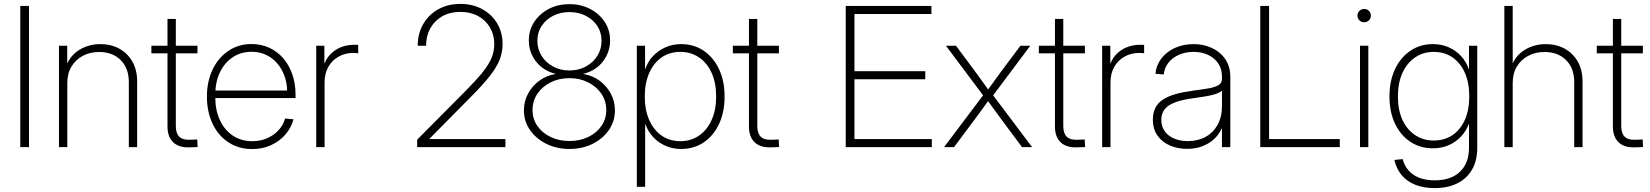

<svg xmlns="http://www.w3.org/2000/svg" viewBox="-20 -758 8501 989"><path d="M129.4 -727.5V0H84.5V-727.5Z M326.7 -331.1V0H283.7V-522.5H326.2V-401.9H314.9Q335.4 -467.3 385.3 -499Q435.1 -530.8 496.6 -530.8Q551.8 -530.8 594.5 -507.3Q637.2 -483.9 661.9 -440.7Q686.5 -397.5 686.5 -337.4V0H643.6V-335Q643.6 -406.7 601.6 -448.5Q559.6 -490.2 490.7 -490.2Q444.3 -490.2 407.2 -470.7Q370.1 -451.2 348.4 -415.5Q326.7 -379.9 326.7 -331.1Z M997.1 -522.5V-483.4H759.8V-522.5ZM842.8 -660.6H885.7V-108.9Q885.7 -71.3 903.3 -54Q920.9 -36.6 958 -38.1Q967.3 -38.6 977.1 -38.8Q986.8 -39.1 996.1 -39.6L998 -0.5Q988.3 0 977.5 0.2Q966.8 0.5 956.5 1Q901.4 2.9 872.1 -25.1Q842.8 -53.2 842.8 -106Z M1279.3 9.8Q1209 9.8 1156.2 -25.1Q1103.5 -60.1 1074.7 -121.3Q1045.9 -182.6 1045.9 -260.3Q1045.9 -338.9 1075.2 -399.9Q1104.5 -460.9 1156.5 -496.1Q1208.5 -531.2 1275.4 -531.2Q1325.7 -531.2 1367.2 -512Q1408.7 -492.7 1439 -457.8Q1469.2 -422.9 1485.8 -375Q1502.4 -327.1 1502.4 -269.5V-252.9H1069.3V-291.5H1477.5L1459.5 -279.8Q1459.5 -341.3 1435.8 -389.2Q1412.1 -437 1370.8 -464.1Q1329.6 -491.2 1275.4 -491.2Q1220.7 -491.2 1178.5 -462.9Q1136.2 -434.6 1112.5 -384.8Q1088.9 -335 1088.9 -270.5V-256.8Q1088.9 -190.9 1112.3 -139.9Q1135.7 -88.9 1178.7 -59.8Q1221.7 -30.8 1279.3 -30.8Q1321.8 -30.8 1356.2 -45.9Q1390.6 -61 1414.8 -87.4Q1439 -113.8 1448.7 -147.5L1491.7 -143.6Q1480 -99.6 1450 -64.9Q1419.9 -30.3 1376 -10.3Q1332 9.8 1279.3 9.8Z M1608.9 0V-522.5H1650.9V-432.1H1652.3Q1669.9 -476.1 1710.7 -501.7Q1751.5 -527.3 1805.2 -527.3Q1811.5 -527.3 1815.9 -527.1Q1820.3 -526.9 1825.2 -526.9V-483.4Q1821.8 -483.9 1815.4 -484.6Q1809.1 -485.4 1800.3 -485.4Q1758.3 -485.4 1724.6 -466.6Q1690.9 -447.8 1671.4 -413.8Q1651.9 -379.9 1651.9 -334V0Z M2128.9 0V-38.6L2380.9 -292.5Q2433.6 -345.7 2465.3 -385Q2497.1 -424.3 2511.5 -458.5Q2525.9 -492.7 2525.9 -530.3Q2525.9 -579.1 2503.7 -616.7Q2481.4 -654.3 2442.4 -675.5Q2403.3 -696.8 2351.1 -696.8Q2298.3 -696.8 2258.5 -674.3Q2218.8 -651.9 2196.8 -612.5Q2174.8 -573.2 2174.8 -522.5H2131.8Q2131.8 -585 2159.7 -633.5Q2187.5 -682.1 2237.1 -710Q2286.6 -737.8 2351.6 -737.8Q2415 -737.8 2464.1 -710.9Q2513.2 -684.1 2541 -637.5Q2568.8 -590.8 2568.8 -531.2Q2568.8 -488.3 2553.2 -449.2Q2537.6 -410.2 2502.9 -366.2Q2468.3 -322.3 2411.1 -264.6L2191.4 -42.5V-41.5H2583.5V0Z M2913.1 9.3Q2847.2 9.3 2794.2 -17.1Q2741.2 -43.5 2710 -88.4Q2678.7 -133.3 2678.7 -189.5Q2678.7 -236.3 2700.2 -276.1Q2721.7 -315.9 2758.8 -342.8Q2795.9 -369.6 2842.3 -377V-377.4Q2777.8 -393.6 2741 -441.2Q2704.1 -488.8 2704.1 -549.8Q2704.1 -603 2731.9 -645.3Q2759.8 -687.5 2807.1 -712.2Q2854.5 -736.8 2913.1 -736.8Q2971.2 -736.8 3018.8 -712.4Q3066.4 -688 3094.5 -645.8Q3122.6 -603.5 3122.6 -549.8Q3122.6 -489.3 3085.7 -441.4Q3048.8 -393.6 2984.4 -377.4V-377Q3030.8 -369.6 3067.6 -342.8Q3104.5 -315.9 3126 -276.1Q3147.5 -236.3 3147.5 -189.5Q3147.5 -133.3 3116.5 -88.4Q3085.4 -43.5 3032.5 -17.1Q2979.5 9.3 2913.1 9.3ZM2913.1 -31.7Q2967.8 -31.7 3010.7 -52.7Q3053.7 -73.7 3078.4 -109.6Q3103 -145.5 3103 -191.4Q3103 -237.8 3077.9 -274.9Q3052.7 -312 3009.8 -333.7Q2966.8 -355.5 2913.1 -355.5Q2859.4 -355.5 2816.2 -333.7Q2772.9 -312 2748 -274.9Q2723.1 -237.8 2723.1 -191.4Q2723.1 -145.5 2747.8 -109.6Q2772.5 -73.7 2815.7 -52.7Q2858.9 -31.7 2913.1 -31.7ZM2913.1 -395Q2960 -395 2997.6 -415.3Q3035.2 -435.5 3056.9 -470.2Q3078.6 -504.9 3078.6 -547.9Q3078.6 -590.8 3056.9 -624Q3035.2 -657.2 2997.8 -676.5Q2960.4 -695.8 2913.1 -695.8Q2866.2 -695.8 2828.9 -676.5Q2791.5 -657.2 2769.8 -624Q2748 -590.8 2748 -547.9Q2748 -504.9 2769.8 -470.2Q2791.5 -435.5 2829.1 -415.3Q2866.7 -395 2913.1 -395Z M3260.3 204.1V-522.5H3302.7V-402.8H3304.2Q3316.4 -439.9 3343 -468.5Q3369.6 -497.1 3407 -513.9Q3444.3 -530.8 3488.8 -530.8Q3554.2 -530.8 3604.5 -496.8Q3654.8 -462.9 3683.6 -402.1Q3712.4 -341.3 3712.4 -260.7Q3712.4 -180.2 3683.8 -119.4Q3655.3 -58.6 3605 -24.7Q3554.7 9.3 3488.8 9.3Q3444.8 9.3 3407.7 -7.1Q3370.6 -23.4 3344.2 -52.2Q3317.9 -81.1 3304.7 -117.7H3303.2V204.1ZM3484.4 -30.8Q3538.6 -30.8 3580.1 -59.1Q3621.6 -87.4 3645.3 -139.2Q3668.9 -190.9 3668.9 -260.7Q3668.9 -331.1 3645.5 -382.8Q3622.1 -434.6 3580.3 -462.6Q3538.6 -490.7 3484.4 -490.7Q3429.2 -490.7 3387.9 -462.2Q3346.7 -433.6 3324 -381.8Q3301.3 -330.1 3301.3 -260.7Q3301.3 -191.9 3324 -140.1Q3346.7 -88.4 3387.9 -59.6Q3429.2 -30.8 3484.4 -30.8Z M3992.2 -522.5V-483.4H3754.9V-522.5ZM3837.9 -660.6H3880.9V-108.9Q3880.9 -71.3 3898.4 -54Q3916 -36.6 3953.1 -38.1Q3962.4 -38.6 3972.2 -38.8Q3981.9 -39.1 3991.2 -39.6L3993.2 -0.5Q3983.4 0 3972.7 0.2Q3961.9 0.5 3951.7 1Q3896.5 2.9 3867.2 -25.1Q3837.9 -53.2 3837.9 -106Z M4336.4 0V-727.5H4777.8V-686H4381.3V-391.1H4746.1V-349.6H4381.3V-41.5H4779.8V0Z M4842.8 0 5056.2 -283.2V-250.5L4852.5 -522.5H4904.3L4998 -396.5Q5019.5 -367.7 5040 -338.9Q5060.5 -310.1 5081.1 -281.7H5059.1Q5079.6 -310.1 5100.1 -338.9Q5120.6 -367.7 5142.1 -396.5L5236.3 -522.5H5287.1L5083.5 -250.5V-283.2L5296.4 0H5244.6L5138.2 -143.1Q5117.2 -170.9 5097.9 -198Q5078.6 -225.1 5058.6 -252.4H5080.6Q5060.5 -225.1 5041.3 -198Q5022 -170.9 5001 -143.1L4894 0Z M5568.4 -522.5V-483.4H5331.1V-522.5ZM5414.1 -660.6H5457V-108.9Q5457 -71.3 5474.6 -54Q5492.2 -36.6 5529.3 -38.1Q5538.6 -38.6 5548.3 -38.8Q5558.1 -39.1 5567.4 -39.6L5569.3 -0.5Q5559.6 0 5548.8 0.2Q5538.1 0.5 5527.8 1Q5472.7 2.9 5443.4 -25.1Q5414.1 -53.2 5414.1 -106Z M5657.2 0V-522.5H5699.2V-432.1H5700.7Q5718.3 -476.1 5759 -501.7Q5799.8 -527.3 5853.5 -527.3Q5859.9 -527.3 5864.3 -527.1Q5868.7 -526.9 5873.5 -526.9V-483.4Q5870.1 -483.9 5863.8 -484.6Q5857.4 -485.4 5848.6 -485.4Q5806.6 -485.4 5772.9 -466.6Q5739.3 -447.8 5719.7 -413.8Q5700.2 -379.9 5700.2 -334V0Z M6094.2 8.8Q6047.4 8.8 6007.3 -8.1Q5967.3 -24.9 5942.9 -58.6Q5918.5 -92.3 5918.5 -142.1Q5918.5 -177.7 5931.6 -203.1Q5944.8 -228.5 5971.2 -245.6Q5997.6 -262.7 6036.9 -273.7Q6076.2 -284.7 6128.9 -291.5Q6174.8 -297.4 6207.3 -303.2Q6239.7 -309.1 6257.1 -319.8Q6274.4 -330.6 6274.4 -351.6V-364.7Q6274.4 -401.9 6255.9 -430.2Q6237.3 -458.5 6204.3 -474.6Q6171.4 -490.7 6127.9 -490.7Q6085.9 -490.7 6052.2 -475.6Q6018.6 -460.4 5998 -434.1Q5977.5 -407.7 5974.6 -374.5L5931.6 -377.9Q5936 -422.9 5962.6 -457.3Q5989.3 -491.7 6032.2 -511.2Q6075.2 -530.8 6127.9 -530.8Q6168 -530.8 6202.6 -518.8Q6237.3 -506.8 6262.9 -485.1Q6288.6 -463.4 6303 -432.6Q6317.4 -401.9 6317.4 -364.3V0H6274.4V-96.2H6272.9Q6259.8 -66.4 6234.9 -42.7Q6210 -19 6174.6 -5.1Q6139.2 8.8 6094.2 8.8ZM6098.1 -31.2Q6150.4 -31.2 6189.9 -53Q6229.5 -74.7 6252 -115.2Q6274.4 -155.8 6274.4 -210.9V-290.5Q6265.6 -283.2 6252 -277.6Q6238.3 -272 6219.7 -267.6Q6201.2 -263.2 6178.2 -259.8Q6155.3 -256.3 6128.9 -252.4Q6071.8 -245.1 6034.7 -231.4Q5997.6 -217.8 5979.7 -195.8Q5961.9 -173.8 5961.9 -140.6Q5961.9 -106 5980 -81.3Q5998 -56.6 6029.1 -43.9Q6060.1 -31.2 6098.1 -31.2Z M6471.7 0V-727.5H6517.1V-41.5H6881.3V0Z M6985.4 0V-522.5H7028.3V0ZM7006.8 -643.1Q6992.7 -643.1 6982.4 -653.1Q6972.2 -663.1 6972.2 -677.2Q6972.2 -691.9 6982.4 -701.9Q6992.7 -711.9 7006.8 -711.9Q7021.5 -711.9 7031.5 -701.9Q7041.5 -691.9 7041.5 -677.2Q7041.5 -663.6 7031.5 -653.3Q7021.5 -643.1 7006.8 -643.1Z M7370.1 210.9Q7312.5 210.9 7269.3 193.4Q7226.1 175.8 7199.2 143.1Q7172.4 110.4 7162.6 65.9L7205.1 61.5Q7213.9 95.2 7235.1 119.6Q7256.3 144 7290 157.5Q7323.7 170.9 7370.1 170.9Q7454.1 170.9 7500.5 126.5Q7546.9 82 7546.9 2.4V-118.7H7545.4Q7531.7 -82 7505.1 -54Q7478.5 -25.9 7441.9 -10Q7405.3 5.9 7360.8 5.9Q7295.9 5.9 7245.4 -27.3Q7194.8 -60.5 7166 -120.6Q7137.2 -180.7 7137.2 -261.2Q7137.2 -341.8 7166 -402.3Q7194.8 -462.9 7245.4 -496.8Q7295.9 -530.8 7360.8 -530.8Q7405.8 -530.8 7442.9 -514.2Q7480 -497.6 7506.6 -468.5Q7533.2 -439.5 7545.4 -401.9H7546.9V-522.5H7589.4V2.9Q7589.4 70.3 7562 116.7Q7534.7 163.1 7485.4 187Q7436 210.9 7370.1 210.9ZM7365.2 -34.2Q7420.9 -34.2 7461.9 -62Q7502.9 -89.8 7525.6 -140.9Q7548.3 -191.9 7548.3 -261.2Q7548.3 -330.6 7525.9 -382.1Q7503.4 -433.6 7462.2 -462.2Q7420.9 -490.7 7365.2 -490.7Q7311.5 -490.7 7269.8 -462.6Q7228 -434.6 7204.3 -383.1Q7180.7 -331.5 7180.7 -261.2Q7180.7 -190.9 7204.3 -140.1Q7228 -89.4 7269.8 -61.8Q7311.5 -34.2 7365.2 -34.2Z M7772 -331.1V0H7729V-727.5H7772V-401.9H7760.3Q7780.8 -467.3 7830.6 -499Q7880.4 -530.8 7941.9 -530.8Q7997.1 -530.8 8039.8 -507.3Q8082.5 -483.9 8107.2 -440.7Q8131.8 -397.5 8131.8 -337.4V0H8088.9V-335Q8088.9 -406.7 8046.9 -448.5Q8004.9 -490.2 7936 -490.2Q7889.6 -490.2 7852.5 -470.7Q7815.4 -451.2 7793.7 -415.5Q7772 -379.9 7772 -331.1Z M8442.4 -522.5V-483.4H8205.1V-522.5ZM8288.1 -660.6H8331.1V-108.9Q8331.1 -71.3 8348.6 -54Q8366.2 -36.6 8403.3 -38.1Q8412.6 -38.6 8422.4 -38.8Q8432.1 -39.1 8441.4 -39.6L8443.4 -0.5Q8433.6 0 8422.9 0.2Q8412.1 0.5 8401.9 1Q8346.7 2.9 8317.4 -25.1Q8288.1 -53.2 8288.1 -106Z"/></svg>

Font: Inter 28pt ExtraLight
Style: Regular
Weight: 250
Designer: Rasmus Andersson
Foundry: rsms
Version: Version 4.001;git-66647c0bb